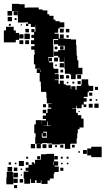

<svg xmlns="http://www.w3.org/2000/svg" viewBox="-27 -812 548 997"><path d="M192 -65H156V-101H158V-120H151V-166H159V-188H189V-166H190V-187H212V-194H195V-212H212V-224H195V-242H213V-225H220V-247H239V-253H224V-273H242V-275H216V-303H214V-331H212V-335H186V-364H185V-388H179V-433H164V-453H181V-455H156V-478H149V-528H153V-541H152V-554H135V-572H152V-583H134V-603H150V-615H136V-631H150V-645H136V-661H152V-647H157V-665H156V-683H155V-672H133V-688H120V-677H108V-689H119V-696H102V-695H66V-724H65V-754H36V-731H12V-755H35V-792H73V-790H101V-772H114V-773H174V-763H194V-758H219V-738H229V-730H251V-710H261V-702H283V-696H307V-670H283V-664H275V-642H256V-637H278V-612H313V-610H341V-607H368V-579H341H370V-550H371V-523H374V-499H380V-460H401V-426H372V-425H366V-401H342V-425H336V-429H310V-456H307V-486V-513H306V-491H282V-514H275V-522H253V-544H275V-552H304V-553H309V-574H275V-582H253V-604H275V-609H250V-607H249V-579H250V-550H251V-516H224V-513H223V-496H225V-512H243V-494H227V-488H249V-461H252V-436V-455H276V-431H257V-427H278V-399H257V-396H277V-377H284V-393H304V-374H315V-369H340V-349H343V-364H365V-346H371V-366H394V-373H397V-400H431V-373H434V-366H457V-340H434V-333H428V-309H408V-302H423V-284H408V-270H421V-256H407V-269H397V-250H371V-263H368V-249H347V-247H368V-226H377V-214H395V-196H407V-150H386V-141H377V-120H374V-93H371V-66H342V-65H338V-39H310V-65H285V-62H243V-67H218V-69H192ZM64 -733H44V-753H64ZM35 -702H13V-724H35ZM59 -708H49V-718H59ZM29 -678H19V-688H29ZM87 -680H81V-686H87ZM55 -592H-7V-654H4V-673H44V-654H55V-641H72V-605H55ZM304 -643H284V-663H304ZM333 -644H315V-662H333ZM123 -644H105V-662H123ZM128 -609H100V-637H128ZM95 -612H73V-634H95ZM304 -613H284V-633H304ZM330 -617H318V-629H330ZM124 -583H104V-603H124ZM94 -583H74V-603H94ZM154 -585V-599V-585ZM303 -554H285V-572H303ZM271 -556H257V-570H271ZM274 -493H254V-513H274ZM305 -462H283V-484H305ZM268 -469H260V-477H268ZM186 -438V-450H184V-438ZM301 -436H287V-450H301ZM394 -403H374V-423H394ZM304 -403H284V-423H304ZM332 -405H316V-421H332ZM392 -375H376V-391H392ZM359 -378H349V-388H359ZM328 -379H320V-387H328ZM482 -345H466V-361H482ZM452 -315H436V-331H452ZM450 -287H438V-299H450ZM478 -289H470V-297H478ZM485 -252H463V-274H485ZM454 -253H434V-273H454ZM212 -255H196V-271H212ZM387 -230H381V-236H387ZM218 -159H197V-158H219H236V-160H221V-181H218ZM214 -103H194V-120H190V-101H192V-97H217V-128H197V-123H214ZM155 -42H133V-64H155ZM185 -42H163V-64H185ZM214 -43H194V-63H214ZM243 -44H225V-62H243ZM302 -45H286V-61H302ZM361 -46H347V-60H361ZM269 -48H259V-58H269ZM501 4H447V-5H426V-41H447V-50H501ZM424 -13H404V-33H424ZM388 -19H380V-27H388ZM129 142H99V115H96V79H121V75H106V59H121V44H107V30H121V44H145V43H138V31H150V38H155V18H183V16H186V-11H214V-13H254V26H275V48H256V53H278V81H256V89H252V115H232V125H220V143H188V125H185V138H163V124H155V138H133V117H129ZM273 16H255V-2H273ZM182 15H166V-1H182ZM329 12H319V2H329ZM299 12H289V2H299ZM119 12H109V2H119ZM97 50H71V24H97ZM253 45V27H251V45ZM30 43H18V31H30ZM58 41H50V33H58ZM328 41H320V33H328ZM298 41H290V33H298ZM36 79H12V55H36ZM63 76H45V58H63ZM302 75H286V59H302ZM88 71H80V63H88ZM42 145H6V109H8V81H40V109H42ZM66 109H42V85H66ZM87 100H81V94H87ZM65 138H43V116H65ZM93 136H75V118H93ZM62 165H46V149H62Z"/></svg>

Font: Rubik Storm
Style: Regular
Weight: 400
Designer: Hubert and Fischer, NaN
Foundry: Hubert and Fischer, NaN
Version: Version 2.201